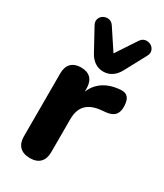

<svg xmlns="http://www.w3.org/2000/svg" viewBox="-195 -849 801 936"><g transform="rotate(30 206.0 -381.0)"><path d="M136 9Q98 9 78 -11Q58 -31 58 -68V-423Q58 -460 77.5 -479.5Q97 -499 132 -499Q168 -499 187 -479.5Q206 -460 206 -423V-371H196Q208 -431 249 -464Q290 -497 355 -501Q380 -503 393.5 -488.5Q407 -474 408 -441Q410 -410 395.5 -392Q381 -374 347 -370L324 -368Q267 -363 239.5 -335Q212 -307 212 -254V-68Q212 -31 192.5 -11Q173 9 136 9ZM234 -535Q207 -535 186 -549.5Q165 -564 151 -590L86 -709Q76 -727 81.5 -742.5Q87 -758 101 -765.5Q115 -773 131 -770.5Q147 -768 158 -752L234 -637L310 -752Q321 -768 337 -770.5Q353 -773 367 -765.5Q381 -758 386.5 -742.5Q392 -727 382 -709L318 -590Q304 -564 283 -549.5Q262 -535 234 -535Z"/></g></svg>

Font: Nunito ExtraLight ExtraBold
Style: Regular
Weight: 800
Version: Version 3.602